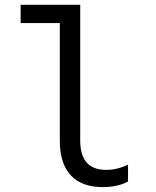

<svg xmlns="http://www.w3.org/2000/svg" viewBox="-20 -760 640 790"><path d="M310.1 -181.2Q310.1 -61 417 -61Q463.4 -61 506.8 -83V-13.2Q464.8 9.8 402.8 9.8Q315.9 9.8 271 -38.8Q226.1 -87.4 226.1 -181.2V-665H64.9V-740.2H310.1Z"/></svg>

Font: CommitMono
Style: Regular
Weight: 400
Monospace: yes
Designer: Eigil Nikolajsen
Foundry: Eigil Nikolajsen
Version: Version 1.143